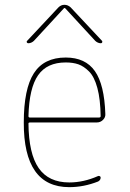

<svg xmlns="http://www.w3.org/2000/svg" viewBox="-20 -770 540 800"><path d="M253.9 -509.8Q175.8 -509.8 138.7 -456.5Q101.6 -403.3 98.6 -286.1Q98.6 -280.3 104.5 -280.3H392.6Q398.4 -280.3 399.4 -285.2Q398.4 -356.4 385.7 -403.3Q373 -450.2 351.1 -472.2Q329.1 -494.1 306.6 -502Q284.2 -509.8 253.9 -509.8ZM268.6 9.8Q78.1 9.8 79.1 -259.8Q79.1 -399.4 121.1 -464.8Q163.1 -530.3 253.9 -530.3Q335.9 -530.3 375.5 -473.6Q415 -417 418.9 -294.9Q419.9 -281.2 409.2 -270.5Q398.4 -259.8 383.8 -259.8H104.5Q99.6 -259.8 98.6 -255.9Q99.6 -129.9 141.1 -69.8Q182.6 -9.8 268.6 -9.8Q328.1 -9.8 387.7 -36.1Q391.6 -38.1 395.5 -36.1Q399.4 -34.2 399.4 -30.3Q399.4 -19.5 388.7 -13.7Q329.1 9.8 268.6 9.8ZM97.7 -589.8Q93.8 -589.8 91.8 -593.3Q89.8 -596.7 92.8 -599.6L223.6 -739.3Q234.4 -750 248.5 -750Q262.7 -750 274.4 -739.3L405.3 -599.6Q407.2 -596.7 405.8 -593.3Q404.3 -589.8 400.4 -589.8Q387.7 -589.8 377 -599.6L251 -736.3H249H247.1L121.1 -599.6Q110.4 -589.8 97.7 -589.8Z"/></svg>

Font: Rounded Mgen+ 1m thin
Style: Regular
Weight: 100
Designer: [Source Han Sans]
Ryoko NISHIZUKA  (kana & ideographs); Paul D. Hunt (Latin, Greek & Cyrillic); Wenlong ZHANG  (bopomofo
Version: Version 1.059.20150602